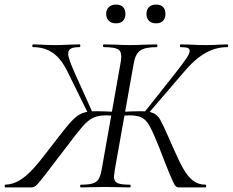

<svg xmlns="http://www.w3.org/2000/svg" viewBox="-45 -819 1017 839"><path d="M309 -12Q343 -12 360.5 -17.5Q378 -23 386.5 -37.5Q395 -52 400 -82L482 -545Q485 -560 485 -572Q485 -597 468 -605Q451 -613 409 -613Q405 -613 405 -619Q405 -625 409 -625L458 -624Q500 -622 522 -622Q548 -622 594 -624L639 -625Q643 -625 643 -619Q643 -613 639 -613Q589 -613 567.5 -598Q546 -583 539 -540L457 -79Q453 -53 453 -48Q453 -26 468 -19Q483 -12 523 -12Q526 -12 526 -6Q526 0 523 0Q494 0 477 -1L415 -2L353 -1Q337 0 309 0Q305 0 305 -6Q305 -12 309 -12ZM-22 -12Q12 -13 42.5 -32Q73 -51 104.5 -86.5Q136 -122 188 -191Q243 -263 267 -289Q291 -315 313.5 -324Q336 -333 376 -333Q407 -333 462 -330L459 -312Q450 -313 440.5 -314Q431 -315 421 -315Q385 -315 362.5 -304.5Q340 -294 315.5 -266Q291 -238 237 -166Q184 -96 152.5 -55.5Q121 -15 112 -7.5Q103 0 92 0H-22Q-25 0 -24.5 -6Q-24 -12 -22 -12ZM100 -613Q96 -613 96 -619Q96 -625 100 -625L133 -624Q165 -622 194 -622Q224 -622 262 -624L302 -625Q306 -625 306 -619Q306 -613 302 -613Q276 -613 264.5 -606.5Q253 -600 253 -585Q253 -573 260 -553Q267 -533 283 -497L360 -326L343 -317L252 -502Q223 -562 186.5 -587.5Q150 -613 100 -613ZM652 -171Q625 -239 609.5 -267Q594 -295 575 -305Q556 -315 520 -315Q510 -315 500 -314Q490 -313 481 -312L483 -330Q540 -333 568 -333Q606 -333 624.5 -325Q643 -317 655 -296Q667 -275 691 -220Q696 -210 706 -186Q735 -119 755 -83.5Q775 -48 798 -30Q821 -12 853 -12Q856 -12 856 -6Q856 0 853 0H738Q727 0 720.5 -8Q714 -16 696.5 -58Q679 -100 652 -171ZM584 -326 721 -499Q757 -545 770.5 -565.5Q784 -586 784 -597Q784 -606 775 -609.5Q766 -613 745 -613Q741 -613 741 -619Q741 -625 745 -625L788 -624Q824 -622 853 -622Q883 -622 915 -624L948 -625Q952 -625 952 -619Q952 -613 948 -613Q897 -613 851 -586.5Q805 -560 754 -499L598 -317ZM419 -758Q419 -777 430.5 -788Q442 -799 462 -799Q482 -799 492.5 -788.5Q503 -778 503 -758Q503 -739 492.5 -728Q482 -717 462 -717Q442 -717 430.5 -728Q419 -739 419 -758ZM595 -758Q595 -777 606 -788Q617 -799 637 -799Q657 -799 667.5 -788.5Q678 -778 678 -758Q678 -739 667.5 -728Q657 -717 637 -717Q617 -717 606 -728Q595 -739 595 -758Z"/></svg>

Font: Cormorant Garamond
Style: Italic
Weight: 400
Italic angle: -10°
Designer: Christian Thalmann (Catharsis Fonts)
Foundry: Catharsis Fonts
Version: Version 4.000